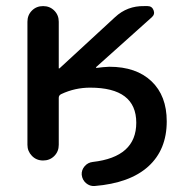

<svg xmlns="http://www.w3.org/2000/svg" viewBox="-20 -540 617 646"><path d="M72.3 -52.7V-466.8Q72.3 -489.3 87.4 -504.4Q102.5 -519.5 125 -519.5Q147.5 -519.5 162.6 -504.4Q177.7 -489.3 177.7 -466.8V-310.5Q177.7 -309.6 178.7 -309.6L180.7 -310.5L367.2 -482.4Q408.2 -520.5 464.8 -519.5H476.6Q491.2 -519.5 496.6 -505.9Q502 -492.2 491.2 -482.4L303.7 -314.5L302.7 -313.5Q302.7 -312.5 304.7 -311.5Q326.2 -314.5 347.7 -315.4Q438.5 -315.4 489.7 -266.6Q541 -217.8 541 -131.8Q541 -36.1 479 20Q417 76.2 297.9 85.9Q282.2 86.9 269.5 76.2Q256.8 65.4 254.9 47.9Q253.9 32.2 264.6 19.5Q275.4 6.8 292 4.9Q438.5 -11.7 438.5 -127Q438.5 -245.1 283.2 -245.1Q232.4 -245.1 186.5 -223.6Q177.7 -219.7 177.7 -210.9V-52.7Q177.7 -30.3 162.6 -15.1Q147.5 0 125 0Q102.5 0 87.4 -15.6Q72.3 -31.2 72.3 -52.7Z"/></svg>

Font: Rounded Mgen+ 2p medium
Style: Regular
Weight: 500
Designer: [Source Han Sans]
Ryoko NISHIZUKA  (kana & ideographs); Paul D. Hunt (Latin, Greek & Cyrillic); Wenlong ZHANG  (bopomofo
Version: Version 1.059.20150602